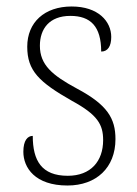

<svg xmlns="http://www.w3.org/2000/svg" viewBox="-20 -562 422 592"><path d="M188 10C277 10 336 -45 336 -133C336 -197 311 -239 217 -289C141 -330 103 -362 103 -421C103 -473 132 -513 197 -513C259 -513 292 -481 292 -403C312 -403 323 -419 323 -448C323 -496 283 -542 201 -542C117 -542 64 -493 64 -418C64 -344 100 -309 202 -251C281 -208 298 -178 298 -130C298 -65 260 -20 189 -20C108 -20 81 -67 81 -143C65 -143 52 -129 52 -94C52 -45 88 10 188 10Z"/></svg>

Font: Noto Serif Thai SemiCondensed ExtraLight
Style: Regular
Weight: 200
Width: 4
Designer: Monotype Design Team
Foundry: Monotype Imaging Inc.
Version: Version 2.002